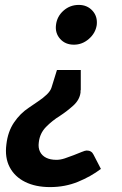

<svg xmlns="http://www.w3.org/2000/svg" viewBox="-20 -588 496 782"><path d="M309 -303V-222Q308 -221 308 -216.5Q308 -212 308 -211Q304 -181 278.5 -158Q253 -135 224 -116Q193 -97 167.5 -71Q142 -45 138 -8Q135 14 143 30Q151 46 168 54.5Q185 63 210 63Q226 63 244 57Q262 51 280 44Q298 37 312.5 31Q327 25 333 25Q353 25 361 42L391 100Q350 131 297.5 152.5Q245 174 184 174Q125 174 82.5 153Q40 132 19.5 93Q-1 54 6 0Q12 -52 37 -89Q62 -126 97 -149Q115 -162 135 -175Q155 -188 170.5 -203Q186 -218 190 -232L212 -303ZM301 -568Q335 -568 356.5 -544.5Q378 -521 374 -486Q369 -453 342 -429.5Q315 -406 281 -406Q246 -406 225 -429.5Q204 -453 208 -486Q212 -521 238.5 -544.5Q265 -568 301 -568Z"/></svg>

Font: Aleo ExtraBold
Style: Italic
Weight: 800
Italic angle: -7°
Designer: Alessio Laiso
Foundry: Alessio Laiso
Version: Version 2.001;gftools[0.9.29]